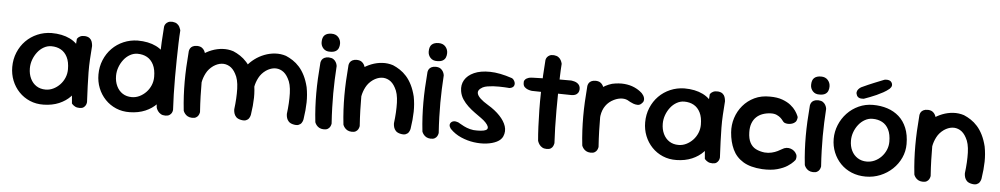

<svg xmlns="http://www.w3.org/2000/svg" viewBox="-39 -1000 6911 1327"><g transform="rotate(5 3416.5 -336.5)"><path d="M279 -2Q227 -1 183.5 -19.5Q140 -38 108 -71.5Q76 -105 58.5 -149Q41 -193 41 -243Q41 -297 60.5 -344Q80 -391 114 -425.5Q148 -460 193.5 -479.5Q239 -499 291 -500Q366 -500 420 -473.5Q474 -447 502.5 -391.5Q531 -336 531 -250Q531 -200 514 -155.5Q497 -111 465 -77Q433 -43 386 -23Q339 -3 279 -2ZM284 -107Q312 -107 337.5 -119.5Q363 -132 383 -153Q403 -174 414.5 -201.5Q426 -229 426 -260Q426 -311 409.5 -344Q393 -377 364.5 -393Q336 -409 298 -409Q271 -409 246 -395Q221 -381 202.5 -357Q184 -333 173.5 -304Q163 -275 163 -244Q163 -205 178 -173.5Q193 -142 220 -124.5Q247 -107 284 -107ZM529 -1Q510 -1 498 -7.5Q486 -14 480 -20.5Q474 -27 474 -27Q467 -100 463 -172Q459 -244 460.5 -319Q462 -394 469 -475Q469 -475 474 -481.5Q479 -488 491 -494Q503 -500 524 -499Q545 -497 556.5 -487.5Q568 -478 572 -465.5Q576 -453 577 -444Q578 -435 578 -435Q574 -384 571.5 -340Q569 -296 569.5 -251.5Q570 -207 572 -157Q574 -107 577 -46Q577 -46 576 -39Q575 -32 570.5 -23.5Q566 -15 556.5 -8Q547 -1 529 -1Z M877 -2Q825 -1 781.5 -19.5Q738 -38 706 -71.5Q674 -105 656.5 -149Q639 -193 639 -243Q639 -297 658.5 -344Q678 -391 712 -425.5Q746 -460 791.5 -479.5Q837 -499 889 -500Q964 -500 1018 -473.5Q1072 -447 1100.5 -391.5Q1129 -336 1129 -250Q1129 -200 1112 -155.5Q1095 -111 1063 -77Q1031 -43 984 -23Q937 -3 877 -2ZM882 -107Q910 -107 935.5 -119.5Q961 -132 981 -153Q1001 -174 1012.5 -201.5Q1024 -229 1024 -260Q1024 -311 1007.5 -344Q991 -377 962.5 -393Q934 -409 896 -409Q869 -409 844 -395Q819 -381 800.5 -357Q782 -333 771.5 -304Q761 -275 761 -244Q761 -205 776 -173.5Q791 -142 818 -124.5Q845 -107 882 -107ZM1124 0Q1105 0 1092.5 -7.5Q1080 -15 1072.5 -25.5Q1065 -36 1062.5 -43.5Q1060 -51 1060 -51Q1055 -94 1052.5 -148.5Q1050 -203 1049.5 -263.5Q1049 -324 1050.5 -385.5Q1052 -447 1055 -504.5Q1058 -562 1062 -611Q1062 -611 1063.5 -617.5Q1065 -624 1071 -632Q1077 -640 1088 -645.5Q1099 -651 1118 -650Q1138 -648 1149.5 -639.5Q1161 -631 1166.5 -620.5Q1172 -610 1174 -602.5Q1176 -595 1176 -595Q1173 -556 1171.5 -503.5Q1170 -451 1169 -391.5Q1168 -332 1168 -271Q1168 -210 1169.5 -152Q1171 -94 1174 -45Q1174 -45 1173 -38Q1172 -31 1167.5 -22.5Q1163 -14 1152.5 -7Q1142 0 1124 0Z M1643 -17Q1623 -22 1613 -33Q1603 -44 1599.5 -56Q1596 -68 1595.5 -76.5Q1595 -85 1595 -85Q1605 -163 1603 -228.5Q1601 -294 1579 -331Q1561 -365 1535 -379.5Q1509 -394 1480.5 -391Q1452 -388 1424 -369Q1393 -347 1376.5 -315.5Q1360 -284 1354 -250.5Q1348 -217 1347 -186Q1347 -156 1347 -133.5Q1347 -111 1348 -94Q1349 -77 1349 -64Q1349 -64 1349 -59Q1349 -54 1346 -47Q1343 -40 1335 -34Q1327 -28 1311 -27Q1297 -26 1286 -33Q1275 -40 1268.5 -47.5Q1262 -55 1262 -55Q1252 -72 1251 -88Q1250 -104 1251 -125Q1252 -146 1248 -176Q1245 -213 1245.5 -243Q1246 -273 1250 -298Q1254 -323 1263 -346Q1272 -369 1288 -392Q1308 -418 1338 -440.5Q1368 -463 1404 -477Q1440 -491 1478.5 -493.5Q1517 -496 1554 -484Q1578 -474 1602.5 -458Q1627 -442 1648.5 -418Q1670 -394 1687 -360Q1704 -326 1715 -281Q1725 -229 1724 -176Q1723 -123 1713 -58Q1713 -58 1711 -50Q1709 -42 1702.5 -32Q1696 -22 1682 -16.5Q1668 -11 1643 -17ZM1307 -1Q1290 -2 1278.5 -8.5Q1267 -15 1260 -24Q1253 -33 1250.5 -39Q1248 -45 1248 -45Q1242 -99 1239.5 -148Q1237 -197 1237 -245.5Q1237 -294 1239.5 -346Q1242 -398 1247 -458Q1247 -458 1248.5 -464.5Q1250 -471 1255 -479Q1260 -487 1271.5 -493Q1283 -499 1302 -499Q1323 -498 1334.5 -490Q1346 -482 1352 -471Q1358 -460 1359.5 -452Q1361 -444 1361 -444Q1358 -395 1356 -348.5Q1354 -302 1354 -254.5Q1354 -207 1355.5 -155.5Q1357 -104 1361 -45Q1361 -45 1359.5 -38Q1358 -31 1353 -22Q1348 -13 1337 -6.5Q1326 0 1307 -1ZM2008 -17Q1988 -22 1978 -33Q1968 -44 1964.5 -56Q1961 -68 1960.5 -76.5Q1960 -85 1960 -85Q1970 -163 1968 -228.5Q1966 -294 1944 -331Q1926 -365 1900 -379.5Q1874 -394 1845.5 -391Q1817 -388 1789 -369Q1758 -347 1741.5 -315.5Q1725 -284 1719 -250.5Q1713 -217 1712 -186Q1712 -156 1711.5 -137Q1711 -118 1710 -104.5Q1709 -91 1708 -76Q1708 -76 1707.5 -70Q1707 -64 1704.5 -56Q1702 -48 1694.5 -41.5Q1687 -35 1672 -34Q1657 -33 1646.5 -40Q1636 -47 1631 -54Q1626 -61 1626 -61Q1620 -74 1618.5 -90.5Q1617 -107 1617.5 -128.5Q1618 -150 1617 -177Q1614 -214 1613.5 -243.5Q1613 -273 1616 -298Q1619 -323 1628 -346Q1637 -369 1653 -392Q1673 -418 1703 -440.5Q1733 -463 1769 -477Q1805 -491 1843.5 -493.5Q1882 -496 1919 -484Q1943 -474 1967.5 -458Q1992 -442 2013.5 -418Q2035 -394 2052 -360Q2069 -326 2080 -281Q2090 -229 2089 -176Q2088 -123 2078 -58Q2078 -58 2076 -50Q2074 -42 2067.5 -32Q2061 -22 2047 -16.5Q2033 -11 2008 -17Z M2220 -1Q2203 -2 2191.5 -8.5Q2180 -15 2173 -24Q2166 -33 2163.5 -39Q2161 -45 2161 -45Q2155 -99 2152.5 -148Q2150 -197 2150 -245.5Q2150 -294 2152.5 -346Q2155 -398 2160 -458Q2160 -458 2161.5 -464.5Q2163 -471 2168 -479Q2173 -487 2184.5 -493Q2196 -499 2215 -499Q2236 -498 2247.5 -490Q2259 -482 2265 -471Q2271 -460 2272.5 -452Q2274 -444 2274 -444Q2271 -395 2269 -348.5Q2267 -302 2267 -254.5Q2267 -207 2268.5 -155.5Q2270 -104 2274 -45Q2274 -45 2272.5 -38Q2271 -31 2266 -22Q2261 -13 2250 -6.5Q2239 0 2220 -1ZM2220 -539Q2190 -538 2173 -556.5Q2156 -575 2156 -600Q2156 -634 2172.5 -649Q2189 -664 2220 -664Q2250 -664 2267 -645Q2284 -626 2284 -600Q2284 -584 2278.5 -570Q2273 -556 2259 -547.5Q2245 -539 2220 -539Z M2751 -17Q2731 -22 2721 -33Q2711 -44 2707.5 -56Q2704 -68 2703.5 -76.5Q2703 -85 2703 -85Q2713 -163 2711 -228.5Q2709 -294 2687 -331Q2669 -365 2643 -379.5Q2617 -394 2588.5 -391Q2560 -388 2532 -369Q2501 -347 2484.5 -315.5Q2468 -284 2462 -250.5Q2456 -217 2455 -186Q2455 -156 2455 -133.5Q2455 -111 2456 -94Q2457 -77 2457 -64Q2457 -64 2457 -59Q2457 -54 2454 -47Q2451 -40 2443 -34Q2435 -28 2419 -27Q2405 -26 2394 -33Q2383 -40 2376.5 -47.5Q2370 -55 2370 -55Q2360 -72 2359 -88Q2358 -104 2359 -125Q2360 -146 2356 -176Q2353 -213 2353.5 -243Q2354 -273 2358 -298Q2362 -323 2371 -346Q2380 -369 2396 -392Q2416 -418 2446 -440.5Q2476 -463 2512 -477Q2548 -491 2586.5 -493.5Q2625 -496 2662 -484Q2686 -474 2710.5 -458Q2735 -442 2756.5 -418Q2778 -394 2795 -360Q2812 -326 2823 -281Q2833 -229 2832 -176Q2831 -123 2821 -58Q2821 -58 2819 -50Q2817 -42 2810.5 -32Q2804 -22 2790 -16.5Q2776 -11 2751 -17ZM2415 -1Q2398 -2 2386.5 -8.5Q2375 -15 2368 -24Q2361 -33 2358.5 -39Q2356 -45 2356 -45Q2350 -99 2347.5 -148Q2345 -197 2345 -245.5Q2345 -294 2347.5 -346Q2350 -398 2355 -458Q2355 -458 2356.5 -464.5Q2358 -471 2363 -479Q2368 -487 2379.5 -493Q2391 -499 2410 -499Q2431 -498 2442.5 -490Q2454 -482 2460 -471Q2466 -460 2467.5 -452Q2469 -444 2469 -444Q2466 -395 2464 -348.5Q2462 -302 2462 -254.5Q2462 -207 2463.5 -155.5Q2465 -104 2469 -45Q2469 -45 2467.5 -38Q2466 -31 2461 -22Q2456 -13 2445 -6.5Q2434 0 2415 -1Z M2963 -1Q2946 -2 2934.5 -8.5Q2923 -15 2916 -24Q2909 -33 2906.5 -39Q2904 -45 2904 -45Q2898 -99 2895.5 -148Q2893 -197 2893 -245.5Q2893 -294 2895.5 -346Q2898 -398 2903 -458Q2903 -458 2904.5 -464.5Q2906 -471 2911 -479Q2916 -487 2927.5 -493Q2939 -499 2958 -499Q2979 -498 2990.5 -490Q3002 -482 3008 -471Q3014 -460 3015.5 -452Q3017 -444 3017 -444Q3014 -395 3012 -348.5Q3010 -302 3010 -254.5Q3010 -207 3011.5 -155.5Q3013 -104 3017 -45Q3017 -45 3015.5 -38Q3014 -31 3009 -22Q3004 -13 2993 -6.5Q2982 0 2963 -1ZM2963 -539Q2933 -538 2916 -556.5Q2899 -575 2899 -600Q2899 -634 2915.5 -649Q2932 -664 2963 -664Q2993 -664 3010 -645Q3027 -626 3027 -600Q3027 -584 3021.5 -570Q3016 -556 3002 -547.5Q2988 -539 2963 -539Z M3280 -85Q3337 -85 3348.5 -100.5Q3360 -116 3332 -146Q3320 -159 3299 -174Q3278 -189 3253.5 -206.5Q3229 -224 3206.5 -245Q3184 -266 3167.5 -291Q3151 -316 3146 -347Q3139 -390 3159 -424Q3179 -458 3223.5 -478Q3268 -498 3334.5 -497Q3401 -496 3487 -467Q3487 -467 3491.5 -464.5Q3496 -462 3500.5 -456Q3505 -450 3508.5 -441.5Q3512 -433 3510 -422Q3508 -413 3502.5 -408Q3497 -403 3490.5 -400.5Q3484 -398 3479.5 -397.5Q3475 -397 3475 -397Q3475 -397 3465.5 -398Q3456 -399 3440 -399.5Q3424 -400 3404 -400.5Q3384 -401 3363.5 -399.5Q3343 -398 3324.5 -395Q3306 -392 3292 -385Q3274 -375 3266.5 -363.5Q3259 -352 3263.5 -337.5Q3268 -323 3286.5 -305.5Q3305 -288 3340 -267Q3390 -237 3423 -202Q3456 -167 3467.5 -131.5Q3479 -96 3464 -61Q3453 -36 3423 -21Q3393 -6 3351.5 -1Q3310 4 3264 -2.5Q3218 -9 3174.5 -28Q3131 -47 3099 -80Q3099 -80 3096 -84Q3093 -88 3090 -94.5Q3087 -101 3087.5 -109Q3088 -117 3095 -125Q3102 -132 3111 -134Q3120 -136 3128 -134.5Q3136 -133 3141.5 -131Q3147 -129 3147 -129Q3147 -129 3158 -122.5Q3169 -116 3187.5 -106.5Q3206 -97 3230 -90.5Q3254 -84 3280 -85Z M3770 0Q3751 0 3738.5 -7.5Q3726 -15 3719 -25Q3712 -35 3709 -43Q3706 -51 3706 -51Q3702 -94 3699.5 -148.5Q3697 -203 3696 -263.5Q3695 -324 3696.5 -385.5Q3698 -447 3701 -504.5Q3704 -562 3708 -611Q3708 -611 3709.5 -617.5Q3711 -624 3717 -632Q3723 -640 3734 -645.5Q3745 -651 3764 -650Q3784 -648 3795.5 -639.5Q3807 -631 3812.5 -620.5Q3818 -610 3820 -602.5Q3822 -595 3822 -595Q3819 -556 3817.5 -503.5Q3816 -451 3815 -391.5Q3814 -332 3814 -271Q3814 -210 3815.5 -152Q3817 -94 3820 -45Q3820 -45 3818.5 -38Q3817 -31 3812.5 -22Q3808 -13 3798 -6.5Q3788 0 3770 0ZM3908 -386Q3829 -387 3758.5 -388.5Q3688 -390 3633 -391Q3633 -391 3624 -392.5Q3615 -394 3603.5 -398.5Q3592 -403 3582.5 -412Q3573 -421 3572 -437Q3570 -451 3575.5 -459.5Q3581 -468 3589 -472.5Q3597 -477 3603 -478.5Q3609 -480 3609 -480Q3617 -482 3638.5 -482.5Q3660 -483 3691 -484Q3722 -485 3758 -485.5Q3794 -486 3830 -486Q3866 -486 3898 -486Q3898 -486 3904.5 -485Q3911 -484 3920.5 -481.5Q3930 -479 3939.5 -473Q3949 -467 3955 -457Q3961 -447 3961 -432Q3960 -414 3952 -404Q3944 -394 3934 -390.5Q3924 -387 3916 -386.5Q3908 -386 3908 -386Z M4066 -100Q4051 -98 4042 -107Q4033 -116 4029 -128Q4025 -140 4024 -150Q4023 -160 4023 -160Q4018 -180 4016 -191.5Q4014 -203 4014.5 -212Q4015 -221 4015.5 -232.5Q4016 -244 4017 -265Q4021 -324 4041.5 -369Q4062 -414 4098 -444Q4134 -474 4181 -488Q4228 -498 4266.5 -494.5Q4305 -491 4335.5 -477.5Q4366 -464 4388 -444Q4388 -444 4392.5 -439.5Q4397 -435 4402 -427Q4407 -419 4409.5 -409.5Q4412 -400 4409.5 -389.5Q4407 -379 4394 -368Q4383 -358 4368 -358.5Q4353 -359 4339.5 -364Q4326 -369 4317 -374Q4308 -379 4308 -379Q4287 -393 4259.5 -392.5Q4232 -392 4203 -378Q4168 -361 4147 -331.5Q4126 -302 4120 -261Q4118 -237 4116.5 -221Q4115 -205 4114 -193Q4113 -181 4113.5 -168Q4114 -155 4115 -135Q4115 -135 4111.5 -127Q4108 -119 4097.5 -111Q4087 -103 4066 -100ZM4072 -1Q4055 -2 4043.5 -8.5Q4032 -15 4025 -24Q4018 -33 4015.5 -39Q4013 -45 4013 -45Q4007 -99 4004.5 -148Q4002 -197 4002 -245.5Q4002 -294 4004.5 -346Q4007 -398 4012 -458Q4012 -458 4013.5 -464.5Q4015 -471 4020 -479Q4025 -487 4036.5 -493Q4048 -499 4067 -499Q4088 -498 4099.5 -490Q4111 -482 4117 -471Q4123 -460 4124.5 -452Q4126 -444 4126 -444Q4123 -395 4121 -348.5Q4119 -302 4119 -254.5Q4119 -207 4120.5 -155.5Q4122 -104 4126 -45Q4126 -45 4124.5 -38Q4123 -31 4118 -22Q4113 -13 4102 -6.5Q4091 0 4072 -1Z M4670 -2Q4618 -1 4574.5 -19.5Q4531 -38 4499 -71.5Q4467 -105 4449.5 -149Q4432 -193 4432 -243Q4432 -297 4451.5 -344Q4471 -391 4505 -425.5Q4539 -460 4584.5 -479.5Q4630 -499 4682 -500Q4757 -500 4811 -473.5Q4865 -447 4893.5 -391.5Q4922 -336 4922 -250Q4922 -200 4905 -155.5Q4888 -111 4856 -77Q4824 -43 4777 -23Q4730 -3 4670 -2ZM4675 -107Q4703 -107 4728.5 -119.5Q4754 -132 4774 -153Q4794 -174 4805.5 -201.5Q4817 -229 4817 -260Q4817 -311 4800.5 -344Q4784 -377 4755.5 -393Q4727 -409 4689 -409Q4662 -409 4637 -395Q4612 -381 4593.5 -357Q4575 -333 4564.5 -304Q4554 -275 4554 -244Q4554 -205 4569 -173.5Q4584 -142 4611 -124.5Q4638 -107 4675 -107ZM4920 -1Q4901 -1 4889 -7.5Q4877 -14 4871 -20.5Q4865 -27 4865 -27Q4858 -100 4854 -172Q4850 -244 4851.5 -319Q4853 -394 4860 -475Q4860 -475 4865 -481.5Q4870 -488 4882 -494Q4894 -500 4915 -499Q4936 -497 4947.5 -487.5Q4959 -478 4963 -465.5Q4967 -453 4968 -444Q4969 -435 4969 -435Q4965 -384 4962.5 -340Q4960 -296 4960.5 -251.5Q4961 -207 4963 -157Q4965 -107 4968 -46Q4968 -46 4967 -39Q4966 -32 4961.5 -23.5Q4957 -15 4947.5 -8Q4938 -1 4920 -1Z M5265 9Q5183 4 5133 -26.5Q5083 -57 5059 -108.5Q5035 -160 5030 -225Q5026 -277 5041.5 -325.5Q5057 -374 5089.5 -412.5Q5122 -451 5169 -473.5Q5216 -496 5276 -495Q5327 -495 5362.5 -482Q5398 -469 5421 -450.5Q5444 -432 5456.5 -413.5Q5469 -395 5474 -383Q5479 -371 5479 -371Q5479 -371 5478.5 -364Q5478 -357 5474 -346.5Q5470 -336 5457 -328Q5445 -321 5430 -319Q5415 -317 5402 -320Q5389 -323 5384 -329Q5383 -329 5377.5 -337Q5372 -345 5361.5 -355Q5351 -365 5333.5 -373Q5316 -381 5291 -380Q5262 -379 5236.5 -370Q5211 -361 5192.5 -343.5Q5174 -326 5164 -299.5Q5154 -273 5155 -237Q5156 -192 5171 -164.5Q5186 -137 5212 -124Q5238 -111 5272 -107Q5298 -105 5321 -110.5Q5344 -116 5362 -125Q5380 -134 5391.5 -141Q5403 -148 5405 -148Q5422 -154 5436.5 -152Q5451 -150 5463.5 -143Q5476 -136 5484 -125Q5494 -112 5494.5 -100Q5495 -88 5492.5 -81Q5490 -74 5490 -74Q5490 -74 5478 -60.5Q5466 -47 5439.5 -29.5Q5413 -12 5370 0Q5327 12 5265 9Z M5616 -1Q5599 -2 5587.5 -8.5Q5576 -15 5569 -24Q5562 -33 5559.5 -39Q5557 -45 5557 -45Q5551 -99 5548.5 -148Q5546 -197 5546 -245.5Q5546 -294 5548.5 -346Q5551 -398 5556 -458Q5556 -458 5557.5 -464.5Q5559 -471 5564 -479Q5569 -487 5580.5 -493Q5592 -499 5611 -499Q5632 -498 5643.5 -490Q5655 -482 5661 -471Q5667 -460 5668.5 -452Q5670 -444 5670 -444Q5667 -395 5665 -348.5Q5663 -302 5663 -254.5Q5663 -207 5664.5 -155.5Q5666 -104 5670 -45Q5670 -45 5668.5 -38Q5667 -31 5662 -22Q5657 -13 5646 -6.5Q5635 0 5616 -1ZM5616 -539Q5586 -538 5569 -556.5Q5552 -575 5552 -600Q5552 -634 5568.5 -649Q5585 -664 5616 -664Q5646 -664 5663 -645Q5680 -626 5680 -600Q5680 -584 5674.5 -570Q5669 -556 5655 -547.5Q5641 -539 5616 -539Z M5983 -2Q5929 -2 5884.5 -20.5Q5840 -39 5808 -72Q5776 -105 5758 -149Q5740 -193 5740 -243Q5740 -293 5759 -339.5Q5778 -386 5812 -422Q5846 -458 5892 -479Q5938 -500 5991 -500Q6045 -500 6091 -485Q6137 -470 6171.5 -439.5Q6206 -409 6225.5 -361.5Q6245 -314 6245 -250Q6245 -200 6224.5 -155Q6204 -110 6167.5 -75.5Q6131 -41 6083.5 -21.5Q6036 -2 5983 -2ZM5981 -106Q6010 -106 6036 -118Q6062 -130 6082 -151Q6102 -172 6113.5 -199Q6125 -226 6125 -256Q6125 -307 6108.5 -340Q6092 -373 6063 -388.5Q6034 -404 5996 -404Q5968 -404 5943 -390Q5918 -376 5899.5 -352.5Q5881 -329 5870.5 -300.5Q5860 -272 5860 -242Q5860 -202 5875 -171.5Q5890 -141 5917.5 -123.5Q5945 -106 5981 -106ZM5924 -537Q5924 -537 5918.5 -536.5Q5913 -536 5904.5 -536.5Q5896 -537 5888 -541Q5880 -545 5875 -554Q5868 -568 5870 -579Q5872 -590 5879 -598Q5886 -606 5892 -610Q5898 -614 5898 -614Q5947 -637 5984.5 -652Q6022 -667 6054 -680Q6054 -680 6059.5 -681Q6065 -682 6073 -681.5Q6081 -681 6089.5 -678Q6098 -675 6104 -666Q6110 -656 6109.5 -647.5Q6109 -639 6105 -633Q6101 -627 6097.5 -623.5Q6094 -620 6094 -620Q6076 -605 6054 -593Q6032 -581 6009 -570.5Q5986 -560 5964.5 -552Q5943 -544 5924 -537Z M6712 -17Q6692 -22 6682 -33Q6672 -44 6668.5 -56Q6665 -68 6664.5 -76.5Q6664 -85 6664 -85Q6674 -163 6672 -228.5Q6670 -294 6648 -331Q6630 -365 6604 -379.5Q6578 -394 6549.5 -391Q6521 -388 6493 -369Q6462 -347 6445.5 -315.5Q6429 -284 6423 -250.5Q6417 -217 6416 -186Q6416 -156 6416 -133.5Q6416 -111 6417 -94Q6418 -77 6418 -64Q6418 -64 6418 -59Q6418 -54 6415 -47Q6412 -40 6404 -34Q6396 -28 6380 -27Q6366 -26 6355 -33Q6344 -40 6337.5 -47.5Q6331 -55 6331 -55Q6321 -72 6320 -88Q6319 -104 6320 -125Q6321 -146 6317 -176Q6314 -213 6314.5 -243Q6315 -273 6319 -298Q6323 -323 6332 -346Q6341 -369 6357 -392Q6377 -418 6407 -440.5Q6437 -463 6473 -477Q6509 -491 6547.5 -493.5Q6586 -496 6623 -484Q6647 -474 6671.5 -458Q6696 -442 6717.5 -418Q6739 -394 6756 -360Q6773 -326 6784 -281Q6794 -229 6793 -176Q6792 -123 6782 -58Q6782 -58 6780 -50Q6778 -42 6771.5 -32Q6765 -22 6751 -16.5Q6737 -11 6712 -17ZM6376 -1Q6359 -2 6347.5 -8.5Q6336 -15 6329 -24Q6322 -33 6319.5 -39Q6317 -45 6317 -45Q6311 -99 6308.5 -148Q6306 -197 6306 -245.5Q6306 -294 6308.5 -346Q6311 -398 6316 -458Q6316 -458 6317.5 -464.5Q6319 -471 6324 -479Q6329 -487 6340.5 -493Q6352 -499 6371 -499Q6392 -498 6403.5 -490Q6415 -482 6421 -471Q6427 -460 6428.5 -452Q6430 -444 6430 -444Q6427 -395 6425 -348.5Q6423 -302 6423 -254.5Q6423 -207 6424.5 -155.5Q6426 -104 6430 -45Q6430 -45 6428.5 -38Q6427 -31 6422 -22Q6417 -13 6406 -6.5Q6395 0 6376 -1Z"/></g></svg>

Font: Sour Gummy Black Medium
Style: Regular
Weight: 500
Version: Version 1.000